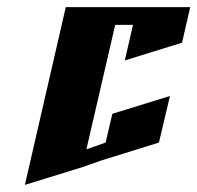

<svg xmlns="http://www.w3.org/2000/svg" viewBox="-20 -520 555 540"><path d="M165 -500H515L492 -400L331 -350L354 -450H304L223 -100L277 -119L296 -200L458 -250L427 -119L266 -69L212 -50L50 0Z"/></svg>

Font: SOV_Meka
Style: Italic
Weight: 400
Italic angle: -13°
Version: Version 1.00